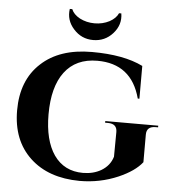

<svg xmlns="http://www.w3.org/2000/svg" viewBox="-56 -863 842 928"><g transform="rotate(5 365.0 -399.0)"><path d="M495 -811Q504 -756 465 -713Q427 -671 370 -671Q313 -671 275 -714Q237 -756 245 -811H257Q267 -786 298 -769Q331 -752 370 -752Q409 -752 442 -769Q473 -786 484 -811ZM664 -104Q629 -59 551 -25Q463 13 364 13Q213 12 124 -71Q34 -155 34 -301Q34 -447 124 -530Q213 -613 370 -613Q525 -613 618 -567V-408H610Q566 -573 400 -573Q296 -573 241 -500Q187 -428 187 -295Q187 -169 236 -98Q286 -27 377 -27Q427 -27 465 -49Q507 -74 520 -118L521 -238Q521 -278 477 -278H463V-286H720V-278H708Q664 -278 664 -238Z"/></g></svg>

Font: Cinzel Bold(RUS BY LYAJKA)
Style: Regular
Weight: 700
Designer: Natanael Gama
Version: Version 1.001;PS 001.001;hotconv 1.0.56;makeotf.lib2.0.21325